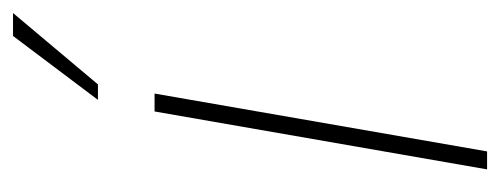

<svg xmlns="http://www.w3.org/2000/svg" viewBox="-259 -517 776 298"><g transform="rotate(-90 129.0 -368.0)"><path d="M43 0H15.1L105 -516.1H132.8ZM147 -604H123L222.2 -735.8H257.8Z"/></g></svg>

Font: Creato Display Thin
Style: Italic
Weight: 265
Italic angle: -10°
Version: Version 1.000